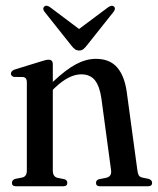

<svg xmlns="http://www.w3.org/2000/svg" viewBox="-20 -649 550 669"><path d="M164 -425V-363.5Q209.5 -406.5 244.8 -425.2Q280 -444 314 -444Q362.5 -444 388.5 -413.8Q414.5 -383.5 422 -326L458.5 -57Q460 -44.5 463.5 -38.2Q467 -32 477 -30L499 -25.5Q510 -21 510 -12Q510 0 495.5 0H328Q314.5 0 314.5 -12Q314.5 -21 324.5 -24.5L350 -29.5Q370 -34 367 -56L333.5 -304.5Q327.5 -348 311 -369Q294.5 -390 263 -390Q220.5 -390 171 -343L164 -336V-55Q164 -33.5 180 -29.5L205 -24.5Q214.5 -21 214.5 -12Q214.5 0 201 0H35.5Q21.5 0 21.5 -12Q21.5 -21 32 -25.5L57.5 -30.5Q73.5 -34 73.5 -54.5V-363Q73.5 -378 62 -380.5L28.5 -381Q18 -384 18 -392.5Q18 -402 32 -407L124.5 -435.5Q141 -441 149.5 -441Q164 -441 164 -425ZM282.5 -490.5Q276 -482 270 -477.5Q264 -473 256 -473Q247.5 -473 241.2 -477.5Q235 -482 228.5 -490.5L135.5 -607.5Q126.5 -619 134.5 -626.5Q142 -633 155 -623.5L255.5 -548L356.5 -623.5Q369.5 -632.5 377 -626.5Q384.5 -619.5 375.5 -607.5Z"/></svg>

Font: Fraunces 144pt Soft
Style: Regular
Weight: 400
Version: Version 1.000;[0bf87f6ff]